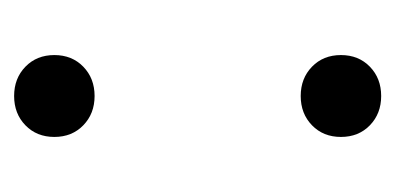

<svg xmlns="http://www.w3.org/2000/svg" viewBox="-164 -386 560 272"><g transform="rotate(90 116.0 -250.0)"><path d="M58 -453Q58 -478 74.5 -494Q91 -510 116 -510Q141 -510 157.5 -494Q174 -478 174 -453Q174 -428 157.5 -412Q141 -396 116 -396Q91 -396 74.5 -412Q58 -428 58 -453ZM58 -47Q58 -72 74.5 -88Q91 -104 116 -104Q141 -104 157.5 -88Q174 -72 174 -47Q174 -22 157.5 -6Q141 10 116 10Q91 10 74.5 -6Q58 -22 58 -47Z"/></g></svg>

Font: LINE Seed Sans TH App
Style: Regular
Weight: 400
Designer: Dalton Maag Ltd | Thai characters by Cadson Demak Co.,Ltd.
Foundry: Dalton Maag Ltd
Version: Version 1.003